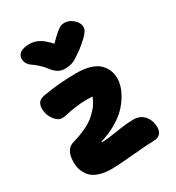

<svg xmlns="http://www.w3.org/2000/svg" viewBox="-210 -988 1053 1151"><g transform="rotate(-30 316.5 -412.5)"><path d="M414.1 -862.8Q445.8 -862.8 473.4 -837.9Q501 -813 501 -786.1Q501 -776.4 498.8 -769.3Q496.6 -762.2 488 -750Q479.5 -737.8 460.9 -720.5Q442.4 -703.1 411.1 -678.2Q365.7 -644.5 340.6 -633.3Q315.4 -622.1 279.8 -622.1Q230.5 -622.1 194.8 -671.9Q175.8 -696.8 153.1 -716.6Q130.4 -736.3 116.7 -745.1Q103 -753.9 93.5 -768.6Q84 -783.2 84 -803.2Q84 -829.1 106.2 -843.5Q128.4 -857.9 168.9 -857.9Q201.2 -857.9 231.9 -841.6Q262.7 -825.2 299.8 -784.2Q335.9 -820.8 357.4 -838.1Q378.9 -855.5 389.2 -859.1Q399.4 -862.8 414.1 -862.8ZM223.1 38.1Q171.9 38.1 135.3 25.4Q98.6 12.7 79.6 -9.8Q60.5 -32.2 52.2 -57.1Q43.9 -82 43.9 -111.8Q43.9 -200.2 106 -216.8Q161.1 -232.4 202.9 -253.2Q244.6 -273.9 271 -298.3Q297.4 -322.8 313.2 -345.7Q329.1 -368.7 339.8 -396Q335 -396 322.3 -396.5Q309.6 -397 301.8 -397Q258.8 -397 220 -391.4Q181.2 -385.7 155.5 -379.9Q129.9 -374 119.1 -374Q89.8 -374 64.9 -407.5Q40 -440.9 40 -481.9Q40 -508.8 51.3 -524.2Q62.5 -539.6 91.8 -545.9Q209 -565.9 325.2 -565.9Q379.9 -565.9 419.7 -553.5Q459.5 -541 481.2 -519Q502.9 -497.1 512.9 -471.4Q522.9 -445.8 522.9 -416Q522.9 -393.1 515.1 -365.5Q507.3 -337.9 487.3 -304Q467.3 -270 437.5 -239.5Q407.7 -209 358.9 -180.7Q310.1 -152.3 250 -134.8Q250 -129.9 252.9 -129.9Q288.1 -129.9 360.8 -141.8Q433.6 -153.8 482.9 -153.8Q529.3 -153.8 556.6 -121.6Q584 -89.4 584 -42Q584 -13.7 568.4 2.2Q552.7 18.1 520 18.1Q481.9 18.1 377.2 28.1Q272.5 38.1 223.1 38.1Z"/></g></svg>

Font: Shantell Sans Irregular Bouncy
Style: Regular
Weight: 800
Designer: Stephen Nixon, Anya Danilova, Shantell Martin
Foundry: Arrow Type
Version: Version 1.006;[9816181b4]